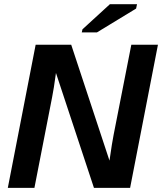

<svg xmlns="http://www.w3.org/2000/svg" viewBox="-20 -903 779 923"><path d="M230.5 -435.5 145.5 0H17.6L151.4 -688H322.3L506.3 -130.9Q513.7 -181.2 517.8 -207.3Q522 -233.4 526.4 -255.9L611.3 -688H739.3L605.5 0H431.6L249 -552.2Q243.7 -512.7 239 -483.4Q234.4 -454.1 230.5 -435.5ZM634.3 -861.8 445.8 -747.1H373L376.5 -762.2L508.3 -882.8H638.7Z"/></svg>

Font: Arimo
Style: Italic
Weight: 400
Italic angle: -12°
Designer: Steve Matteson
Foundry: Monotype Imaging Inc.
Version: Version 1.33